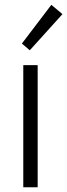

<svg xmlns="http://www.w3.org/2000/svg" viewBox="-20 -789 283 809"><path d="M78.1 -514.6H138.7V0H78.1ZM72.3 -605.5 196.3 -768.6 243.2 -729.5 105.5 -577.1Z"/></svg>

Font: Reddit Sans Fudge Light
Style: Regular
Weight: 300
Designer: Stephen Hutchings
Foundry: Reddit
Version: Version 1.013